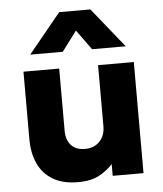

<svg xmlns="http://www.w3.org/2000/svg" viewBox="-55 -815 747 878"><g transform="rotate(-5 319.0 -376.0)"><path d="M268 15Q198.5 15 153 -12.2Q107.5 -39.5 85.2 -87.8Q63 -136 63 -200V-510H227V-224.5Q227 -182.5 249.2 -158Q271.5 -133.5 314 -133.5Q341.5 -133.5 362.2 -145.8Q383 -158 394.2 -179.5Q405.5 -201 405.5 -229.5V-510H569.5V0H428V-54Q403.5 -26.5 366 -5.8Q328.5 15 268 15ZM100.5 -585 249.5 -767H392.5L539 -585H384.5L318.5 -676.5L250 -585Z"/></g></svg>

Font: Geologica Cursive
Style: Bold
Weight: 700
Designer: Sindre Bremnes, Frode Helland
Foundry: Monokrom Skriftforlag AS
Version: Version 1.010;gftools[0.9.28]